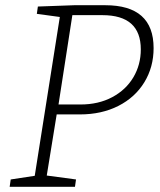

<svg xmlns="http://www.w3.org/2000/svg" viewBox="-20 -715 613 735"><path d="M383 -695Q568 -695 568 -531Q568 -458 532.5 -400Q497 -342 433 -309.5Q369 -277 286 -277H197L159 -43L271 -28L267 0H17L21 -28L113 -42L209 -650L121 -662L125 -690L264 -695ZM288 -315Q357 -315 409.5 -343Q462 -371 490.5 -419Q519 -467 519 -526Q519 -657 372 -657H257L204 -315Z"/></svg>

Font: Bitter Pro Light
Style: Italic
Weight: 300
Italic angle: -9°
Designer: Sol Matas, and Bitter project Authors
Foundry: Sol Matas
Version: Version 1.010